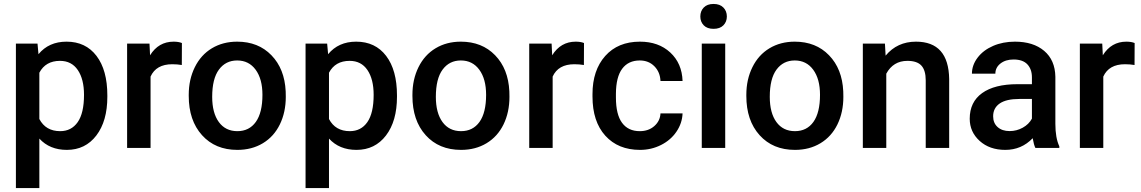

<svg xmlns="http://www.w3.org/2000/svg" viewBox="-20 -749 5778 972"><path d="M523.4 -258.8Q523.4 -136.2 467.8 -63.2Q412.1 9.8 318.4 9.8Q231.4 9.8 179.2 -47.4V203.1H60.5V-528.3H169.9L174.8 -474.6Q227.1 -538.1 316.9 -538.1Q413.6 -538.1 468.5 -466.1Q523.4 -394 523.4 -266.1ZM405.3 -269Q405.3 -348.1 373.8 -394.5Q342.3 -440.9 283.7 -440.9Q210.9 -440.9 179.2 -380.9V-146.5Q211.4 -85 284.7 -85Q341.3 -85 373.3 -130.6Q405.3 -176.3 405.3 -269Z M900.4 -419.9Q877 -423.8 852.1 -423.8Q770.5 -423.8 742.2 -361.3V0H623.5V-528.3H736.8L739.7 -469.2Q782.7 -538.1 858.9 -538.1Q884.3 -538.1 900.9 -531.2Z M935.5 -269Q935.5 -346.7 966.3 -408.9Q997.1 -471.2 1052.7 -504.6Q1108.4 -538.1 1180.7 -538.1Q1287.6 -538.1 1354.2 -469.2Q1420.9 -400.4 1426.3 -286.6L1426.8 -258.8Q1426.8 -180.7 1396.7 -119.1Q1366.7 -57.6 1310.8 -23.9Q1254.9 9.8 1181.6 9.8Q1069.8 9.8 1002.7 -64.7Q935.5 -139.2 935.5 -263.2ZM1054.2 -258.8Q1054.2 -177.2 1087.9 -131.1Q1121.6 -85 1181.6 -85Q1241.7 -85 1275.1 -131.8Q1308.6 -178.7 1308.6 -269Q1308.6 -349.1 1274.2 -396Q1239.7 -442.9 1180.7 -442.9Q1122.6 -442.9 1088.4 -396.7Q1054.2 -350.6 1054.2 -258.8Z M1989.7 -258.8Q1989.7 -136.2 1934.1 -63.2Q1878.4 9.8 1784.7 9.8Q1697.8 9.8 1645.5 -47.4V203.1H1526.9V-528.3H1636.2L1641.1 -474.6Q1693.4 -538.1 1783.2 -538.1Q1879.9 -538.1 1934.8 -466.1Q1989.7 -394 1989.7 -266.1ZM1871.6 -269Q1871.6 -348.1 1840.1 -394.5Q1808.6 -440.9 1750 -440.9Q1677.2 -440.9 1645.5 -380.9V-146.5Q1677.7 -85 1751 -85Q1807.6 -85 1839.6 -130.6Q1871.6 -176.3 1871.6 -269Z M2067.9 -269Q2067.9 -346.7 2098.6 -408.9Q2129.4 -471.2 2185.1 -504.6Q2240.7 -538.1 2313 -538.1Q2419.9 -538.1 2486.6 -469.2Q2553.2 -400.4 2558.6 -286.6L2559.1 -258.8Q2559.1 -180.7 2529.1 -119.1Q2499 -57.6 2443.1 -23.9Q2387.2 9.8 2314 9.8Q2202.1 9.8 2135 -64.7Q2067.9 -139.2 2067.9 -263.2ZM2186.5 -258.8Q2186.5 -177.2 2220.2 -131.1Q2253.9 -85 2314 -85Q2374 -85 2407.5 -131.8Q2440.9 -178.7 2440.9 -269Q2440.9 -349.1 2406.5 -396Q2372.1 -442.9 2313 -442.9Q2254.9 -442.9 2220.7 -396.7Q2186.5 -350.6 2186.5 -258.8Z M2936 -419.9Q2912.6 -423.8 2887.7 -423.8Q2806.2 -423.8 2777.8 -361.3V0H2659.2V-528.3H2772.5L2775.4 -469.2Q2818.4 -538.1 2894.5 -538.1Q2919.9 -538.1 2936.5 -531.2Z M3218.8 -85Q3263.2 -85 3292.5 -110.8Q3321.8 -136.7 3323.7 -174.8H3435.5Q3433.6 -125.5 3404.8 -82.8Q3376 -40 3326.7 -15.1Q3277.3 9.8 3220.2 9.8Q3109.4 9.8 3044.4 -62Q2979.5 -133.8 2979.5 -260.3V-272.5Q2979.5 -393.1 3043.9 -465.6Q3108.4 -538.1 3219.7 -538.1Q3314 -538.1 3373.3 -483.2Q3432.6 -428.2 3435.5 -338.9H3323.7Q3321.8 -384.3 3292.7 -413.6Q3263.7 -442.9 3218.8 -442.9Q3161.1 -442.9 3129.9 -401.1Q3098.6 -359.4 3098.1 -274.4V-255.4Q3098.1 -169.4 3129.2 -127.2Q3160.2 -85 3218.8 -85Z M3651.4 0H3532.7V-528.3H3651.4ZM3525.4 -665.5Q3525.4 -692.9 3542.7 -710.9Q3560.1 -729 3592.3 -729Q3624.5 -729 3642.1 -710.9Q3659.7 -692.9 3659.7 -665.5Q3659.7 -638.7 3642.1 -620.8Q3624.5 -603 3592.3 -603Q3560.1 -603 3542.7 -620.8Q3525.4 -638.7 3525.4 -665.5Z M3758.3 -269Q3758.3 -346.7 3789.1 -408.9Q3819.8 -471.2 3875.5 -504.6Q3931.2 -538.1 4003.4 -538.1Q4110.4 -538.1 4177 -469.2Q4243.7 -400.4 4249 -286.6L4249.5 -258.8Q4249.5 -180.7 4219.5 -119.1Q4189.5 -57.6 4133.5 -23.9Q4077.6 9.8 4004.4 9.8Q3892.6 9.8 3825.4 -64.7Q3758.3 -139.2 3758.3 -263.2ZM3877 -258.8Q3877 -177.2 3910.6 -131.1Q3944.3 -85 4004.4 -85Q4064.5 -85 4097.9 -131.8Q4131.3 -178.7 4131.3 -269Q4131.3 -349.1 4096.9 -396Q4062.5 -442.9 4003.4 -442.9Q3945.3 -442.9 3911.1 -396.7Q3877 -350.6 3877 -258.8Z M4460 -528.3 4463.4 -467.3Q4522 -538.1 4617.2 -538.1Q4782.2 -538.1 4785.2 -349.1V0H4666.5V-342.3Q4666.5 -392.6 4644.8 -416.7Q4623 -440.9 4573.7 -440.9Q4502 -440.9 4466.8 -376V0H4348.1V-528.3Z M5221.7 0Q5213.9 -15.1 5208 -49.3Q5151.4 9.8 5069.3 9.8Q4989.7 9.8 4939.5 -35.6Q4889.2 -81.1 4889.2 -147.9Q4889.2 -232.4 4951.9 -277.6Q5014.6 -322.8 5131.3 -322.8H5204.1V-357.4Q5204.1 -398.4 5181.2 -423.1Q5158.2 -447.8 5111.3 -447.8Q5070.8 -447.8 5044.9 -427.5Q5019 -407.2 5019 -376H4900.4Q4900.4 -419.4 4929.2 -457.3Q4958 -495.1 5007.6 -516.6Q5057.1 -538.1 5118.2 -538.1Q5210.9 -538.1 5266.1 -491.5Q5321.3 -444.8 5322.8 -360.4V-122.1Q5322.8 -50.8 5342.8 -8.3V0ZM5091.3 -85.4Q5126.5 -85.4 5157.5 -102.5Q5188.5 -119.6 5204.1 -148.4V-248H5140.1Q5074.2 -248 5041 -225.1Q5007.8 -202.1 5007.8 -160.2Q5007.8 -126 5030.5 -105.7Q5053.2 -85.4 5091.3 -85.4Z M5723.6 -419.9Q5700.2 -423.8 5675.3 -423.8Q5593.8 -423.8 5565.4 -361.3V0H5446.8V-528.3H5560.1L5563 -469.2Q5606 -538.1 5682.1 -538.1Q5707.5 -538.1 5724.1 -531.2Z"/></svg>

Font: TypoPRO Roboto
Style: Regular
Weight: 500
Designer: Google
Version: Version 2.136; 2016